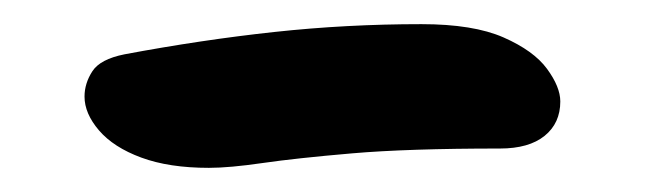

<svg xmlns="http://www.w3.org/2000/svg" viewBox="-20 -337 535 159"><path d="M153 -198Q120 -198 97 -206.5Q74 -215 62 -229Q50 -243 50 -257Q50 -268 56.5 -278Q63 -288 83 -292Q147 -304 207 -310.5Q267 -317 329 -317Q372 -317 397 -306Q422 -295 433 -280Q444 -265 444 -253Q444 -235 431 -224.5Q418 -214 394 -214Q318 -214 271.5 -210Q225 -206 197.5 -202Q170 -198 153 -198Z"/></svg>

Font: Shantell Sans Medium
Style: Regular
Weight: 500
Designer: Stephen Nixon, Anya Danilova, Shantell Martin
Foundry: Arrow Type
Version: Version 1.011;[c5ecc13dd]